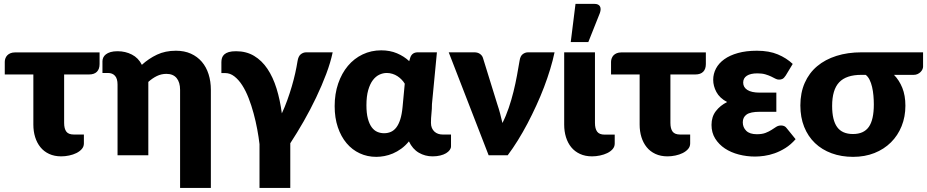

<svg xmlns="http://www.w3.org/2000/svg" viewBox="-20 -782 4669 967"><path d="M4 -470.5Q4 -479.5 7.2 -488.2Q10.5 -497 16.8 -503.5Q23 -510 32.8 -514Q42.5 -518 55.5 -518H481.5V-459.5Q481.5 -434 468 -420.5Q454.5 -407 429 -407H303V-163Q303 -134 314 -119.2Q325 -104.5 351.5 -104.5H402.5V-59.5Q402.5 -43.5 392 -31.5Q381.5 -19.5 365 -11.2Q348.5 -3 328.2 1.2Q308 5.5 288.5 5.5Q254 5.5 227.5 -6.8Q201 -19 183.5 -40.8Q166 -62.5 157 -91.5Q148 -120.5 148 -154.5V-407H4Z M1042 164.5H887V-329.5Q887 -367.5 869.5 -388.8Q852 -410 818 -410Q792.5 -410 770 -399Q747.5 -388 727 -369.5V0H572V-356Q572 -386 559.2 -400.2Q546.5 -414.5 523.5 -414.5H496V-473.5Q496 -483 500 -492Q504 -501 513.2 -508.2Q522.5 -515.5 537 -519.8Q551.5 -524 572.5 -524Q611.5 -524 644.2 -507.2Q677 -490.5 694.5 -455.5Q729 -487 770.8 -506.8Q812.5 -526.5 866 -526.5Q908.5 -526.5 941.2 -511.8Q974 -497 996.5 -470.8Q1019 -444.5 1030.5 -408.2Q1042 -372 1042 -329.5Z M1287 164.5V-56Q1283 -91 1275.5 -131.2Q1268 -171.5 1257.2 -211.2Q1246.5 -251 1232.2 -287.8Q1218 -324.5 1200 -352.5Q1182 -380.5 1160.5 -397.2Q1139 -414 1114 -414H1095V-469Q1095 -480.5 1098.2 -490.5Q1101.5 -500.5 1109.8 -508Q1118 -515.5 1132.2 -519.8Q1146.5 -524 1169 -524Q1220.5 -524 1259.8 -500.5Q1299 -477 1327 -435.2Q1355 -393.5 1372.8 -336.2Q1390.5 -279 1399.5 -211Q1414.5 -243 1427 -277.8Q1439.5 -312.5 1449.5 -346.5Q1459.5 -380.5 1466.8 -413Q1474 -445.5 1478.5 -474Q1482.5 -499 1495 -508.8Q1507.5 -518.5 1522.5 -518.5H1655.5Q1645 -468 1623 -409.5Q1601 -351 1572.2 -290.8Q1543.5 -230.5 1509.8 -171.5Q1476 -112.5 1442 -60.5V164.5Z M2158.5 5.5Q2121 5.5 2089.5 -12.8Q2058 -31 2039.5 -70Q2021.5 -48 2000.8 -33Q1980 -18 1958.8 -9Q1937.5 0 1916 4Q1894.5 8 1875 8Q1830 8 1791.8 -9.8Q1753.5 -27.5 1725.5 -60.8Q1697.5 -94 1681.5 -141.2Q1665.5 -188.5 1665.5 -247.5Q1665.5 -309.5 1683.2 -361.2Q1701 -413 1732.2 -450.2Q1763.5 -487.5 1806.5 -508Q1849.5 -528.5 1900 -528.5Q1944 -528.5 1979.5 -513.5Q2015 -498.5 2041 -474L2046.5 -492.5Q2055.5 -518.5 2084.5 -518.5H2180.5L2155.5 -257.5Q2155.5 -233.5 2153 -210.2Q2150.5 -187 2150.5 -163.5Q2150.5 -148.5 2155.2 -137.5Q2160 -126.5 2168.2 -119Q2176.5 -111.5 2187 -108Q2197.5 -104.5 2209 -104.5H2251.5V-45Q2251.5 -35.5 2245 -26.5Q2238.5 -17.5 2226.5 -10.2Q2214.5 -3 2197.2 1.2Q2180 5.5 2158.5 5.5ZM1914.5 -111Q1933 -111 1948.5 -117.8Q1964 -124.5 1976 -140Q1988 -155.5 1996 -180.8Q2004 -206 2007.5 -243L2018.5 -360.5Q2012 -371.5 2002.5 -381.2Q1993 -391 1981.5 -398.5Q1970 -406 1956.2 -410.2Q1942.5 -414.5 1928 -414.5Q1909 -414.5 1890.8 -406Q1872.5 -397.5 1858 -378.5Q1843.5 -359.5 1834.5 -328.2Q1825.5 -297 1825.5 -252Q1825.5 -211.5 1832.8 -184.5Q1840 -157.5 1852.2 -141Q1864.5 -124.5 1880.5 -117.8Q1896.5 -111 1914.5 -111Z M2773 -518.5Q2764.5 -478 2751 -433.5Q2737.5 -389 2720 -343Q2702.5 -297 2681.2 -250.8Q2660 -204.5 2636.8 -160.2Q2613.5 -116 2588.2 -75.2Q2563 -34.5 2537 0H2441L2240 -518.5H2369Q2385.5 -518.5 2396.8 -510.8Q2408 -503 2412 -491.5L2484 -259Q2492.5 -234 2498.8 -210.2Q2505 -186.5 2510.5 -162.5Q2528.5 -198 2542.2 -238.5Q2556 -279 2566.2 -320.5Q2576.5 -362 2583.8 -402.2Q2591 -442.5 2597 -477Q2600.5 -500 2612.8 -509.2Q2625 -518.5 2640 -518.5Z M2821.5 0ZM2821.5 -518.5H2976.5V-163Q2976.5 -134 2987.5 -119Q2998.5 -104 3025 -104H3076V-59Q3076 -43 3065.5 -31Q3055 -19 3038.5 -11Q3022 -3 3001.8 1.2Q2981.5 5.5 2962 5.5Q2927.5 5.5 2901 -6.8Q2874.5 -19 2857 -40.5Q2839.5 -62 2830.5 -91.2Q2821.5 -120.5 2821.5 -154ZM2854.5 -570 2878.5 -762.5H2973.5Q2994.5 -762.5 3001.5 -750.2Q3008.5 -738 3001.5 -717L2943 -570Z M3057.5 -470.5Q3057.5 -479.5 3060.8 -488.2Q3064 -497 3070.2 -503.5Q3076.5 -510 3086.2 -514Q3096 -518 3109 -518H3535V-459.5Q3535 -434 3521.5 -420.5Q3508 -407 3482.5 -407H3356.5V-163Q3356.5 -134 3367.5 -119.2Q3378.5 -104.5 3405 -104.5H3456V-59.5Q3456 -43.5 3445.5 -31.5Q3435 -19.5 3418.5 -11.2Q3402 -3 3381.8 1.2Q3361.5 5.5 3342 5.5Q3307.5 5.5 3281 -6.8Q3254.5 -19 3237 -40.8Q3219.5 -62.5 3210.5 -91.5Q3201.5 -120.5 3201.5 -154.5V-407H3057.5Z M3937.5 -402Q3929 -389 3921.5 -385Q3914 -381 3903.5 -381Q3894 -381 3884.8 -386Q3875.5 -391 3863.5 -396.8Q3851.5 -402.5 3835 -407.5Q3818.5 -412.5 3794.5 -412.5Q3760 -412.5 3741.5 -400.5Q3723 -388.5 3723 -366Q3723 -342.5 3744 -329Q3765 -315.5 3806.5 -315.5H3890V-219H3806.5Q3759.5 -219 3740.2 -205.2Q3721 -191.5 3721 -166Q3721 -140.5 3738.5 -123.2Q3756 -106 3792 -106Q3818.5 -106 3835.8 -112.8Q3853 -119.5 3865.8 -127.8Q3878.5 -136 3889.2 -143Q3900 -150 3914 -150Q3932.5 -150 3942 -136.5L3987 -81Q3963 -53.5 3935.8 -36.5Q3908.5 -19.5 3881.5 -10Q3854.5 -0.5 3829 3Q3803.5 6.5 3783 6.5Q3740.5 6.5 3701 -3.8Q3661.5 -14 3631 -34.2Q3600.5 -54.5 3582 -84.2Q3563.5 -114 3563.5 -153Q3563.5 -194 3585.5 -222.5Q3607.5 -251 3642 -268Q3604 -288.5 3588 -318.8Q3572 -349 3572 -380Q3572 -410 3586 -436.8Q3600 -463.5 3627.8 -483.5Q3655.5 -503.5 3696.8 -515Q3738 -526.5 3792 -526.5Q3853.5 -526.5 3897.5 -508Q3941.5 -489.5 3972.5 -460Z M4482.5 -405Q4509 -378 4524.5 -339.5Q4540 -301 4540 -249.5Q4540 -194 4521 -146.8Q4502 -99.5 4467.2 -65Q4432.5 -30.5 4384 -11.2Q4335.5 8 4276.5 8Q4217.5 8 4168.5 -10Q4119.5 -28 4084.5 -61.5Q4049.5 -95 4030.2 -143Q4011 -191 4011 -251Q4011 -314.5 4033 -364.5Q4055 -414.5 4095.5 -448.5Q4136 -482.5 4192.8 -500.5Q4249.5 -518.5 4319 -518.5H4629V-446.5Q4629 -440 4625.8 -432.8Q4622.5 -425.5 4616.2 -419.2Q4610 -413 4601.2 -409Q4592.5 -405 4582 -405ZM4381 -256Q4381 -277.5 4379 -300.5Q4377 -323.5 4372.2 -344Q4367.5 -364.5 4359.5 -380.5Q4351.5 -396.5 4340 -405H4318Q4242 -405 4206.5 -367.5Q4171 -330 4171 -248.5Q4171 -177 4196.2 -142Q4221.5 -107 4276 -107Q4330.5 -107 4355.8 -143Q4381 -179 4381 -256Z"/></svg>

Font: Lato Black
Style: Regular
Weight: 900
Designer: Lukasz Dziedzic
Foundry: tyPoland Lukasz Dziedzic
Version: Version 2.007; 2014-02-27